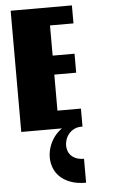

<svg xmlns="http://www.w3.org/2000/svg" viewBox="-70 -824 725 1229"><g transform="rotate(-5 292.5 -209.5)"><path d="M440.4 -778.8V-663.1H289.6V-469.2H430.2V-347.2H289.6V-115.7H440.4V0H46.9V-778.8ZM432.1 359.9Q375 359.9 333.7 344.7Q292.5 329.6 266.1 304.4Q239.7 279.3 227.1 246.6Q214.4 213.9 214.4 179.2Q214.4 139.6 229.5 100.6Q244.6 61.5 272.9 30.8Q301.3 0 341.6 -19.3Q381.8 -38.6 432.6 -38.6V0Q407.7 0 387.7 9.8Q367.7 19.5 353.8 35.4Q339.8 51.3 332.5 71.3Q325.2 91.3 325.2 111.8Q325.2 129.9 331.3 147Q337.4 164.1 350.6 177.2Q363.8 190.4 384 198.2Q404.3 206.1 432.1 206.1Z"/></g></svg>

Font: Coda Caption ExtraBold
Style: Regular
Weight: 800
Designer: vernon adams
Foundry: vernon adams
Version: Version 1.002